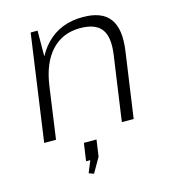

<svg xmlns="http://www.w3.org/2000/svg" viewBox="-112 -639 847 941"><g transform="rotate(-15 312.0 -169.0)"><path d="M493 -331Q505 -418 474.5 -458Q444 -498 367 -498Q278 -498 221.5 -437.5Q165 -377 149 -264L107 -199L117 -264Q138 -401 209 -474Q280 -547 394 -547Q490 -547 529.5 -494Q569 -441 553 -331L506 0H446ZM128 -540H163L162 -357L112 0H52ZM304 50 292 134 249 209 224 200 267 94 287 140H227L240 50Z"/></g></svg>

Font: Pathway Extreme 8pt Thin
Style: Italic
Weight: 100
Italic angle: -8°
Designer: Eduardo Rodriguez Tunni
Foundry: Eduardo Rodriguez Tunni
Version: Version 1.000